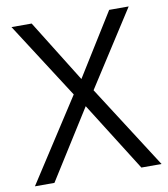

<svg xmlns="http://www.w3.org/2000/svg" viewBox="-79 -757 723 824"><g transform="rotate(-10 282.5 -345.0)"><path d="M239.3 -359.4 26.4 -690.4H114.3L283.2 -418.9L452.1 -690.4H537.1L326.2 -362.3L558.6 0H470.7L281.2 -300.8L91.8 0H6.8Z"/></g></svg>

Font: DINish
Style: Regular
Weight: 400
Designer: Bert Driehuis
Foundry: Playbeing
Version: Version 3.008; git-95204e4c-release